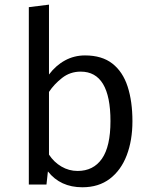

<svg xmlns="http://www.w3.org/2000/svg" viewBox="-20 -788 655 820"><path d="M189.2 -469.7Q218.5 -508.7 257.7 -530Q296.9 -551.3 343.1 -551.3Q415.4 -551.3 460 -516.4Q504.6 -481.5 525.1 -418.2Q545.6 -354.9 545.6 -270.3Q545.6 -188.7 521.3 -124.9Q496.9 -61 449.2 -24.6Q401.5 11.8 331.8 11.8Q237.9 11.8 184.6 -55.9L178.5 0H103.1V-757.4L189.2 -768.2ZM311.3 -57.9Q379 -57.9 415.4 -110.3Q451.8 -162.6 451.8 -270.8Q451.8 -482.1 324.6 -482.1Q279.5 -482.1 245.1 -455.1Q210.8 -428.2 189.2 -395.4V-127.7Q210.3 -95.4 242.3 -76.7Q274.4 -57.9 311.3 -57.9Z"/></svg>

Font: FiraCode Nerd Font
Style: Regular
Weight: 400
Designer: Carrois Corporate, Edenspiekermann AG, Nikita Prokopov
Foundry: Carrois Corporate, Edenspiekermann AG, Nikita Prokopov
Version: Version 6.002;Nerd Fonts 2.1.0